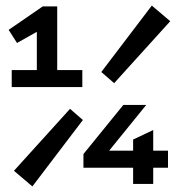

<svg xmlns="http://www.w3.org/2000/svg" viewBox="-20 -659 630 688"><path d="M22 -347V-408H112V-545L41 -505L11 -552L133 -636H185V-408H275V-347ZM389 -361 343 -401 524 -639 590 -583ZM96 9 30 -47 231 -269 277 -229ZM457 0V-58H279V-107L422 -283H504L371 -119H457V-159L529 -193V-119H582V-58H529V0Z"/></svg>

Font: Sometype Mono SemiBold
Style: Regular
Weight: 600
Designer: Ryoichi Tsunekawa
Foundry: Dharma Type
Version: Version 1.001